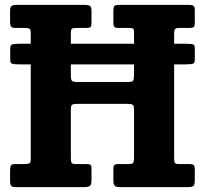

<svg xmlns="http://www.w3.org/2000/svg" viewBox="-20 -770 844 790"><path d="M63 -590H106.5V-634Q106.5 -647.5 101.8 -651.2Q97 -655 83.5 -655H46.5Q30.5 -655 26 -659.8Q21.5 -664.5 21.5 -681.5V-726.5Q21.5 -741.5 28.2 -745.8Q35 -750 49 -750H326.5Q342.5 -750 349.5 -746Q356.5 -742 356.5 -725V-676.5Q356.5 -662.5 352.8 -658.8Q349 -655 335.5 -655H292Q279 -655 275.2 -651.2Q271.5 -647.5 271.5 -634V-590H531.5V-633.5Q531.5 -647.5 528.8 -651.2Q526 -655 512 -655H469.5Q455 -655 450.8 -659.2Q446.5 -663.5 446.5 -678V-724.5Q446.5 -741 451 -745.5Q455.5 -750 471.5 -750H756.5Q770 -750 775.8 -746.2Q781.5 -742.5 781.5 -728.5V-675.5Q781.5 -663 777.2 -659Q773 -655 759.5 -655H720.5Q705.5 -655 701 -650.8Q696.5 -646.5 696.5 -631V-590H742Q769 -590 775.2 -587Q781.5 -584 781.5 -573.5V-523.5Q781.5 -512.5 775.5 -508.8Q769.5 -505 739.5 -505H696.5V-116Q696.5 -103.5 699.8 -99.2Q703 -95 715.5 -95H759Q772.5 -95 777 -91Q781.5 -87 781.5 -73V-31.5Q781.5 -9.5 775.8 -4.8Q770 0 749 0H476.5Q459 0 452.8 -5Q446.5 -10 446.5 -28.5V-75Q446.5 -87 450.5 -91Q454.5 -95 466 -95H510.5Q523 -95 527.2 -99.5Q531.5 -104 531.5 -119.5V-318Q531.5 -334 526.8 -338.2Q522 -342.5 507 -342.5H295Q280 -342.5 275.8 -338.2Q271.5 -334 271.5 -319V-120Q271.5 -105.5 274.8 -100.2Q278 -95 292.5 -95H335Q347.5 -95 352 -92Q356.5 -89 356.5 -76V-29Q356.5 -9.5 349.5 -4.8Q342.5 0 324 0H49Q32 0 26.8 -4.5Q21.5 -9 21.5 -27V-68.5Q21.5 -83.5 25 -89.2Q28.5 -95 43.5 -95H80Q95.5 -95 101 -98Q106.5 -101 106.5 -116V-505H67Q37 -505 29.5 -508Q22 -511 22 -522.5V-573Q22 -583 29.2 -586.5Q36.5 -590 63 -590ZM301.5 -432.5H505Q524.5 -432.5 528 -438.5Q531.5 -444.5 531.5 -464V-505H271.5V-459.5Q271.5 -441 276.8 -436.8Q282 -432.5 301.5 -432.5Z"/></svg>

Font: Besley* Narrow
Style: Bold
Weight: 700
Width: 4
Designer: Owen Earl
Foundry: indestructible type*
Version: Version 3.000; ttfautohint (v1.8.3)